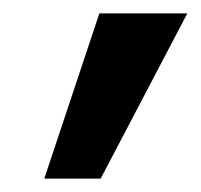

<svg xmlns="http://www.w3.org/2000/svg" viewBox="-20 -678 299 286"><path d="M46 -412 128 -658H259L130 -412Z"/></svg>

Font: Ysabeau Office
Style: Bold
Weight: 700
Designer: Christian Thalmann (Catharsis Fonts)
Version: Version 2.001;gftools[0.9.30]; featfreeze: tnum,lnum,ss02